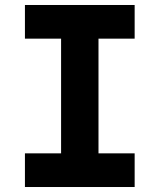

<svg xmlns="http://www.w3.org/2000/svg" viewBox="-20 -750 640 770"><path d="M80 0V-135H225V-595H80V-730H520V-595H375V-135H520V0Z"/></svg>

Font: NKDuy Mono ExtraBold
Style: Regular
Weight: 800
Monospace: yes
Designer: NKDuy
Foundry: NKDuy
Version: Version 2.251; ttfautohint (v1.8.4.7-5d5b)